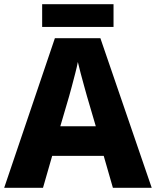

<svg xmlns="http://www.w3.org/2000/svg" viewBox="-20 -900 747 920"><path d="M521 0 477 -153H230L186 0H0L243 -717H461L707 0ZM397 -438Q392 -456 383.5 -486.5Q375 -517 366.5 -549Q358 -581 353 -603Q349 -581 340.5 -548.5Q332 -516 324 -485.5Q316 -455 311 -438L269 -295H439ZM524 -880V-771H182V-880Z"/></svg>

Font: Noto Sans Gujarati ExtraBold
Style: Regular
Weight: 800
Designer: Jelle Bosma - Monotype Design Team, Universal Thirst
Foundry: Monotype Imaging Inc.
Version: Version 2.106; ttfautohint (v1.8.4.7-5d5b)